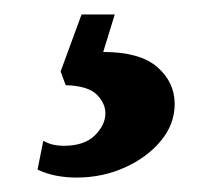

<svg xmlns="http://www.w3.org/2000/svg" viewBox="-20 -26 295 266"><path d="M86 220Q72 220 58.5 217.5Q45 215 32 209L40 169Q47 173 54 174.5Q61 176 68 176Q97 176 111.5 161.5Q126 147 126 131Q126 117 114 105Q102 93 71 92L64 73L93 -6H139L123 46Q174 46 198 67Q222 88 222 118Q222 146 203 169Q184 192 153 206Q122 220 86 220Z"/></svg>

Font: Manuale
Style: Bold
Weight: 700
Version: Version 1.002